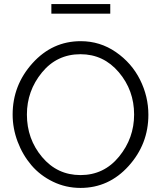

<svg xmlns="http://www.w3.org/2000/svg" viewBox="-20 -917 791 942"><path d="M521 -850H232V-897H521ZM375 5Q303 5 240 -25.5Q177 -56 134 -106.5Q91 -157 66.5 -222Q42 -287 42 -355Q42 -499 139.5 -607Q237 -715 376 -715Q471 -715 548.5 -661.5Q626 -608 667 -526Q708 -444 708 -354Q708 -210 611 -102.5Q514 5 375 5ZM112 -355Q112 -235 186.5 -146.5Q261 -58 375 -58Q490 -58 564 -148.5Q638 -239 638 -355Q638 -474 563 -562.5Q488 -651 375 -651Q259 -651 185.5 -561Q112 -471 112 -355Z"/></svg>

Font: Raleway
Style: Regular
Weight: 400
Designer: Matt McInerney, Pablo Impallari, Rodrigo Fuenzalida
Foundry: Matt McInerney, Pablo Impallari, Rodrigo Fuenzalida
Version: Version 1.000;PS 001.001;hotconv 1.0.56; ttfautohint (v1.5)